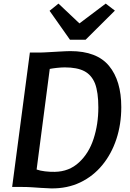

<svg xmlns="http://www.w3.org/2000/svg" viewBox="-20 -1039 720 1067"><path d="M264.5 8Q234.5 7 208.8 5.2Q183 3.5 157.8 1.8Q132.5 0 104 0H47.5L146 -747H204Q211.5 -747 227.5 -747.8Q243.5 -748.5 263.8 -749.8Q284 -751 305 -752.2Q326 -753.5 343.8 -754.2Q361.5 -755 371 -755Q518 -755 586 -672.8Q654 -590.5 654 -443.5Q654 -348.5 626.8 -266Q599.5 -183.5 548.5 -121.5Q497.5 -59.5 425.8 -25.2Q354 9 264.5 8ZM284.5 -84Q364.5 -85.5 419 -136.5Q474 -187 500.2 -268Q526.5 -349 526.5 -441.5Q526.5 -526 508 -575Q488.5 -623 448.2 -643.8Q408 -664.5 340 -664.5Q321.5 -664.5 296.2 -661.8Q271 -659 256.5 -656L183.5 -97Q203 -90 230.2 -86.8Q257.5 -83.5 284.5 -84ZM369 -818 255.5 -979 305 -1019 421.5 -909 567.5 -1019 618.5 -980 455.5 -818Z"/></svg>

Font: Merriweather Sans Medium
Style: Italic
Weight: 500
Italic angle: -7.5°
Designer: Eben Sorkin
Foundry: Eben Sorkin
Version: Version 2.001